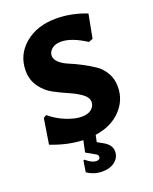

<svg xmlns="http://www.w3.org/2000/svg" viewBox="-157 -742 824 1033"><g transform="rotate(-20 255.0 -225.5)"><path d="M293 -655Q379 -655 467 -621L441 -485L417 -476Q335 -529 275 -529Q242 -529 222.5 -512.5Q203 -496 203 -474Q203 -453 223.5 -434.5Q244 -416 275 -403.5Q306 -391 342 -372Q378 -353 409 -332.5Q440 -312 460.5 -277Q481 -242 481 -197Q481 -120 426.5 -63.5Q372 -7 280 6L272 45L306 64Q348 88 348 125Q348 159 320.5 181.5Q293 204 247 204Q200 204 161 177L171 113L178 111Q210 140 237 140Q258 140 258 122Q258 111 243 104L194 76L208 10Q120 7 26 -30L49 -175L66 -185Q108 -150 157.5 -130.5Q207 -111 243 -111Q281 -111 300.5 -128Q320 -145 320 -168Q320 -194 291.5 -215Q263 -236 222.5 -253.5Q182 -271 141.5 -292.5Q101 -314 72.5 -353.5Q44 -393 44 -447Q44 -537 113.5 -596Q183 -655 293 -655Z"/></g></svg>

Font: Alegreya Sans ExtraBold
Style: Regular
Weight: 800
Designer: Juan Pablo del Peral
Foundry: Huerta Tipografica
Version: Version 2.007